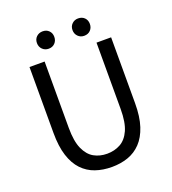

<svg xmlns="http://www.w3.org/2000/svg" viewBox="-148 -926 942 1050"><g transform="rotate(-20 323.5 -401.5)"><path d="M324 12Q272 12 228.5 -3Q185 -18 153 -51.5Q121 -85 103.5 -139.5Q86 -194 86 -273V-656H174V-270Q174 -192 194 -147.5Q214 -103 247.5 -84Q281 -65 324 -65Q367 -65 401.5 -84Q436 -103 456 -147.5Q476 -192 476 -270V-656H561V-273Q561 -194 543 -139.5Q525 -85 493 -51.5Q461 -18 418 -3Q375 12 324 12ZM426 -714Q405 -714 390.5 -728.5Q376 -743 376 -765Q376 -787 390.5 -801Q405 -815 426 -815Q449 -815 463 -801Q477 -787 477 -765Q477 -743 463 -728.5Q449 -714 426 -714ZM220 -714Q198 -714 183.5 -728.5Q169 -743 169 -765Q169 -787 183.5 -801Q198 -815 220 -815Q242 -815 256 -801Q270 -787 270 -765Q270 -743 256 -728.5Q242 -714 220 -714Z"/></g></svg>

Font: Assistant Medium
Style: Regular
Weight: 500
Designer: Hebrew By Ben Nathan, Latin by Paul Hunt
Version: Version 3.000